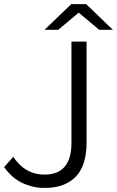

<svg xmlns="http://www.w3.org/2000/svg" viewBox="-25 -901 565 927"><path d="M393 -700V-213Q393 -104 342 -49Q291 3 205 6H174Q143 4 119 -4Q78 -16 50 -37Q19 -60 -5 -94L39 -144Q96 -58 190 -58Q320 -58 320 -212V-700ZM454 -757 355 -840 256 -757H190L319 -881H391L520 -757Z"/></svg>

Font: APTA Sans Regular
Style: Regular
Weight: 400
Version: Version 7.200